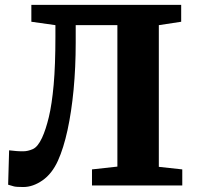

<svg xmlns="http://www.w3.org/2000/svg" viewBox="-20 -763 810 790"><path d="M76 6.5Q47 6.5 37.5 4Q28 1.5 13.5 -3L17.5 -144.5Q36 -142.5 46.8 -141.5Q57.5 -140.5 75.5 -140.5Q94.5 -140.5 115 -149.5Q135.5 -158.5 153 -196Q168.5 -229.5 181 -281.5Q193.5 -333.5 200.8 -414Q208 -494.5 208 -612V-659.5L109 -673.5V-743H725.5V-673.5L633.5 -659.5V-76.5L730 -66V0H358.5V-66L463 -77.5V-659.5H291.5V-587.5Q291.5 -485.5 282.8 -393.8Q274 -302 257.8 -227.5Q241.5 -153 218.5 -102Q194 -48 154.8 -20.8Q115.5 6.5 76 6.5Z"/></svg>

Font: Merriweather Black
Style: Regular
Weight: 900
Designer: Eben Sorkin
Foundry: Eben Sorkin
Version: Version 2.200;gftools[0.9.31]